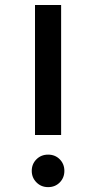

<svg xmlns="http://www.w3.org/2000/svg" viewBox="-20 -740 384 768"><path d="M224.5 -200H120V-720H224.5ZM107 -56.5Q107 -84 125.8 -102.8Q144.5 -121.5 172.5 -121.5Q200.5 -121.5 219 -102.8Q237.5 -84 237.5 -56.5Q237.5 -29 219 -10.2Q200.5 8.5 172.5 8.5Q144.5 8.5 125.8 -10.5Q107 -29.5 107 -56.5Z"/></svg>

Font: Hauora SemiBold
Style: Regular
Weight: 600
Designer: Wayne Shih
Foundry: WCYS
Version: Version 1.001